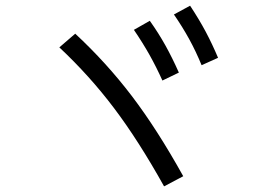

<svg xmlns="http://www.w3.org/2000/svg" viewBox="-20 -743 978 684"><path d="M191.4 -574.2 248 -623Q359.4 -519.5 449.7 -400.9Q540 -282.2 632.8 -115.2L564.5 -79.1Q473.6 -242.2 386.2 -357.9Q298.8 -473.6 191.4 -574.2ZM457 -636.7 513.7 -668.9Q544.9 -625 569.3 -581.1Q593.8 -537.1 617.2 -484.4L558.6 -456.1Q537.1 -503.9 512.7 -547.4Q488.3 -590.8 457 -636.7ZM599.6 -691.4 657.2 -722.7Q689.5 -673.8 712.9 -629.9Q736.3 -585.9 756.8 -537.1L698.2 -510.7Q677.7 -560.5 653.8 -604Q629.9 -647.5 599.6 -691.4Z"/></svg>

Font: WEMIX Pretendard Variable
Style: Regular
Weight: 400
Designer: Base glyphs from Inter by Rasmus Andersson; Hangeul glyphs from Noto Sans CJK(Source Han Sans) by Jang Soo-young and Kan
Foundry: Kil Hyung-jin
Version: Version 1.000;Glyphs 3.2 (3208)